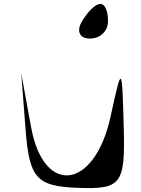

<svg xmlns="http://www.w3.org/2000/svg" viewBox="-20 -955 715 976"><path d="M88 -582 110 -296C129 -49 166 -8 375 0C597 8 617 -18 609 -309C600 -627 600 -627 542 -362C461 9 202 43 138 -309ZM397 -847C367 -797 384 -759 437 -759C490 -759 529 -797 529 -847C529 -900 514 -935 490 -935C466 -935 429 -900 397 -847Z"/></svg>

Font: Venom Sans
Style: Regular
Weight: 400
Version: Version 1.001